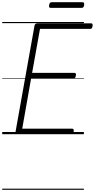

<svg xmlns="http://www.w3.org/2000/svg" viewBox="-20 -1208 854 1728"><path d="M145 0Q131 0 124.5 -5.5Q118 -11 120 -23L291 -979Q293 -988 299.5 -993Q306 -998 321 -998H799Q809 -998 812 -992Q815 -986 813 -973Q811 -959 806 -953.5Q801 -948 791 -948H340L269 -552H649Q659 -552 662 -546Q665 -540 663 -528Q661 -514 655.5 -508Q650 -502 641 -502H260L180 -50H629Q638 -50 641.5 -44Q645 -38 643 -25Q641 -12 635.5 -6Q630 0 621 0ZM438 -1137Q426 -1137 423 -1143.5Q420 -1150 422 -1161Q424 -1175 429 -1181.5Q434 -1188 446 -1188H721Q733 -1188 736 -1181Q739 -1174 737 -1161Q735 -1149 730 -1143Q725 -1137 713 -1137ZM0 490H735V500H0ZM0 -20H735V0H0ZM0 -505H735V-500H0ZM0 -1010H735V-1000H0Z"/></svg>

Font: Playwrite ZA Guides
Style: Regular
Weight: 400
Designer: Veronika Burian, José Scaglione
Foundry: TypeTogether
Version: Version 1.003